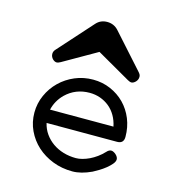

<svg xmlns="http://www.w3.org/2000/svg" viewBox="-107 -788 815 894"><g transform="rotate(15 301.0 -341.0)"><path d="M451.7 -111.8Q462.4 -124 473.6 -124Q479 -124 485.1 -120.8Q491.2 -117.7 496.3 -113Q501.5 -108.4 504.9 -102.5Q508.3 -96.7 508.3 -90.8Q508.3 -80.1 498 -67.9Q487.8 -55.7 473.1 -43.9Q458.5 -32.2 442.4 -22.5Q426.3 -12.7 414.6 -6.8Q364.7 16.6 322.8 16.6Q272 16.6 228 -0.5Q184.1 -17.6 151.6 -47.1Q119.1 -76.7 100.3 -116.7Q81.5 -156.7 81.5 -202.6Q81.5 -247.1 99.4 -286.9Q117.2 -326.7 147.9 -356.7Q178.7 -386.7 219.7 -404.1Q260.7 -421.4 307.1 -421.4Q352.1 -421.4 391.1 -404.5Q430.2 -387.7 459 -358.4Q487.8 -329.1 504.2 -289.1Q520.5 -249 520.5 -202.6Q520.5 -170.4 488.8 -170.4H148.9Q155.3 -142.1 171.4 -119.4Q187.5 -96.7 210.4 -80.6Q233.4 -64.5 262.2 -55.9Q291 -47.4 322.8 -47.4Q336.9 -47.4 353.5 -51.8Q370.1 -56.2 387 -64.2Q403.8 -72.3 420.4 -84.2Q437 -96.2 451.7 -111.8ZM191.9 -312Q158.7 -278.8 148.4 -234.4H454.1Q448.2 -263.2 434.8 -286.1Q421.4 -309.1 401.9 -325Q382.3 -340.8 358.2 -349.4Q334 -357.9 307.1 -357.9Q239.3 -357.9 191.9 -312ZM100.6 -510.3 248 -674.8Q268.6 -697.8 300.5 -697.8Q332.5 -697.8 354 -674.8L501.5 -510.3Q506.3 -504.9 508.8 -500Q511.2 -495.1 511.2 -489.3Q511.2 -481.9 508.3 -475.6Q505.4 -469.2 500.7 -464.6Q496.1 -460 491 -457.3Q485.8 -454.6 481.4 -454.6Q477.1 -454.6 472.7 -456.3Q468.3 -458 462.9 -460.9L301.3 -553.7L139.2 -460.9Q133.8 -458 129.4 -456.3Q125 -454.6 120.6 -454.6Q116.2 -454.6 111.1 -457Q106 -459.5 101.6 -463.9Q97.2 -468.3 94.2 -474.6Q91.3 -481 91.3 -488.3Q91.3 -500.5 100.6 -510.3Z"/></g></svg>

Font: Erica Type
Style: Regular
Weight: 400
Designer: Peter Wiegel
Foundry: Peter Wiegel
Version: Version 1.000 2010 initial release